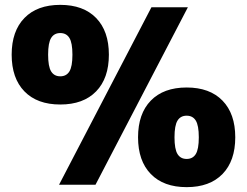

<svg xmlns="http://www.w3.org/2000/svg" viewBox="-20 -760 1016 790"><path d="M603 -730H753L373 0H223ZM600.5 -346Q653 -400 748 -400Q843 -400 895.5 -346Q948 -292 948 -195Q948 -98 895.5 -44Q843 10 748 10Q653 10 600.5 -44Q548 -98 548 -195Q548 -292 600.5 -346ZM80.5 -686Q133 -740 228 -740Q323 -740 375.5 -686Q428 -632 428 -535Q428 -438 375.5 -384Q323 -330 228 -330Q133 -330 80.5 -384Q28 -438 28 -535Q28 -632 80.5 -686ZM710.5 -126Q723 -106 748 -106Q773 -106 785.5 -126Q798 -146 798 -195Q798 -244 785.5 -264Q773 -284 748 -284Q723 -284 710.5 -264Q698 -244 698 -195Q698 -146 710.5 -126ZM190.5 -466Q203 -446 228 -446Q253 -446 265.5 -466Q278 -486 278 -535Q278 -584 265.5 -604Q253 -624 228 -624Q203 -624 190.5 -604Q178 -584 178 -535Q178 -486 190.5 -466Z"/></svg>

Font: Mplus 1p Black
Style: Regular
Weight: 900
Version: Version 1.061